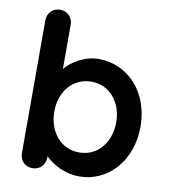

<svg xmlns="http://www.w3.org/2000/svg" viewBox="-83 -812 800 895"><g transform="rotate(10 316.5 -365.0)"><path d="M351 10C486 10 593 -104 593 -268C593 -431 486 -545 347 -545C279 -545 218 -505 190 -470V-679C190 -714 165 -740 130 -740C95 -740 70 -714 70 -679V-51C70 -15 95 10 130 10C165 10 190 -16 190 -51V-57C224 -23 283 10 351 10ZM478 -268C478 -173 419 -100 332 -100C244 -100 185 -173 185 -268C185 -363 244 -435 332 -435C419 -435 478 -363 478 -268Z"/></g></svg>

Font: Hotpoint
Style: Bold
Weight: 700
Designer: Andrew Paglinawan, Luciano Perondi, Riccardo Olocco
Foundry: CAST Cooperativa Anonima Servizi Tipografici
Version: Version 1.000;PS 2.1;hotconv 16.6.51;makeotf.lib2.5.65220